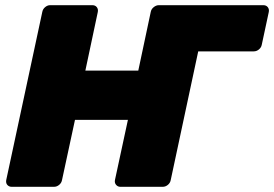

<svg xmlns="http://www.w3.org/2000/svg" viewBox="-20 -720 1056 740"><path d="M995 -700Q1006 -700 1012 -692.5Q1018 -685 1016 -674L989 -548Q987 -537 978 -529.5Q969 -522 958 -522H744L638 -26Q636 -15 627 -7.5Q618 0 607 0H444Q434 0 427.5 -7.5Q421 -15 423 -26L473 -258H269L219 -26Q217 -15 208 -7.5Q199 0 188 0H25Q15 0 8.5 -7Q2 -14 4 -26L143 -674Q145 -685 154 -692.5Q163 -700 173 -700H336Q347 -700 353 -692.5Q359 -685 357 -674L309 -448H513L561 -674Q563 -685 572.5 -692.5Q582 -700 592 -700Z"/></svg>

Font: Rubik Light ExtraBold
Style: Italic
Weight: 800
Italic angle: -12°
Version: Version 2.104